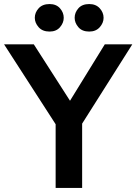

<svg xmlns="http://www.w3.org/2000/svg" viewBox="-46 -929 674 949"><path d="M608 -710 360 -318V0H229V-315L-26 -710H121L300 -431L472 -710ZM199 -773Q164 -773 145 -794.5Q126 -816 126 -841Q126 -867 145 -888Q164 -909 199 -909Q232 -909 250.5 -888Q269 -867 269 -841Q269 -816 250.5 -794.5Q232 -773 199 -773ZM395 -773Q360 -773 341.5 -794.5Q323 -816 323 -841Q323 -867 341.5 -888Q360 -909 395 -909Q428 -909 447 -888Q466 -867 466 -841Q466 -816 447 -794.5Q428 -773 395 -773Z"/></svg>

Font: Livvic SemiBold
Style: Regular
Weight: 600
Designer: Jacques Le Bailly, Baron von Fonthausen
Version: Version 1.001; ttfautohint (v1.8.2)